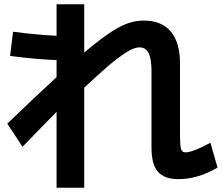

<svg xmlns="http://www.w3.org/2000/svg" viewBox="-20 -808 1040 896"><path d="M813 28Q747 28 717 -6.5Q687 -41 687 -118V-476Q687 -533 673.5 -560Q660 -587 631 -587Q613 -587 589 -575Q565 -563 527.5 -534.5Q490 -506 435 -456Q380 -406 301 -331H288Q247 -289 196 -237Q145 -185 85 -123L14 -231Q141 -353 233 -438Q325 -523 389.5 -576.5Q454 -630 499.5 -659.5Q545 -689 580.5 -700.5Q616 -712 651 -712Q734 -712 777 -661Q820 -610 820 -512V-184Q820 -148 822 -129Q824 -110 829.5 -103.5Q835 -97 846 -97Q863 -97 893.5 -109Q924 -121 962 -142L995 -26Q950 1 903.5 14.5Q857 28 813 28ZM244 68V-788H373V68ZM282 -527Q254 -527 221.5 -528.5Q189 -530 155 -533Q121 -536 88 -539.5Q55 -543 27 -547L41 -660Q69 -656 102 -652.5Q135 -649 169 -646Q203 -643 235.5 -641.5Q268 -640 296 -640Z"/></svg>

Font: M PLUS 2 Thin
Style: Bold
Weight: 700
Version: Version 1.001